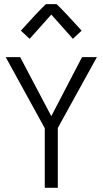

<svg xmlns="http://www.w3.org/2000/svg" viewBox="-20 -901 492 921"><path d="M226.1 -831.1 122.1 -714.8 80.1 -753.9Q155.8 -838.4 200.2 -881.3H251.5Q295.9 -838.4 371.6 -753.9L329.6 -714.8ZM194.8 -286.1 7.3 -627H76.7L226.1 -343.8L373.5 -627H444.8L257.3 -287.1V0H194.8Z"/></svg>

Font: Anaheim
Style: Regular
Weight: 400
Designer: vernon adams
Foundry: vernon adams
Version: Version 1.002; ttfautohint (v0.93.5-3d13) -l 8 -r 50 -G 200 